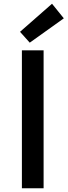

<svg xmlns="http://www.w3.org/2000/svg" viewBox="-20 -1006 361 1026"><path d="M97 0V-737H213V0ZM139 -778 87 -836 258 -986 321 -908Z"/></svg>

Font: Source Han Sans SC Medium
Style: Regular
Weight: 500
Designer: Ryoko NISHIZUKA 西塚涼子 (kana, bopomofo & ideographs); Paul D. Hunt (Latin, Greek & Cyrillic); Sandoll Communications 산돌커뮤니
Foundry: Adobe
Version: Version 2.004;hotconv 1.0.118;makeotfexe 2.5.65603